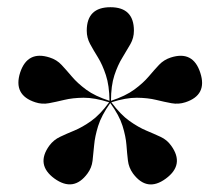

<svg xmlns="http://www.w3.org/2000/svg" viewBox="-20 -784 596 519"><path d="M216.5 -315Q179 -264 127 -301.5Q76 -339 113.5 -390.5Q125 -406 142.5 -414.2Q160 -422.5 181.2 -431.2Q202.5 -440 226.5 -457Q250.5 -474 275 -507.5Q235.5 -520 206 -519.8Q176.5 -519.5 153.8 -514Q131 -508.5 112.2 -505Q93.5 -501.5 75.5 -507.5Q15 -527 34.5 -588Q54.5 -648 114.5 -628.5Q133.5 -622.5 146.5 -608.5Q159.5 -594.5 174.5 -576.8Q189.5 -559 213.2 -541.5Q237 -524 276 -511.5Q275.5 -553 266.2 -581Q257 -609 244.8 -628.8Q232.5 -648.5 223.5 -665.2Q214.5 -682 214.5 -701Q214.5 -764.5 278.5 -764.5Q342 -764.5 342 -701Q342 -681.5 332.5 -664.8Q323 -648 310.8 -628.2Q298.5 -608.5 289.2 -580.5Q280 -552.5 280 -511.5Q319.5 -524.5 343.2 -542Q367 -559.5 382 -577.2Q397 -595 410 -608.8Q423 -622.5 441.5 -628.5Q502 -648 521.5 -587Q541 -527 481 -507.5Q462.5 -501.5 443.5 -505Q424.5 -508.5 402 -514Q379.5 -519.5 350 -519.8Q320.5 -520 281 -507.5Q306 -474 330 -457Q354 -440 375.5 -431Q397 -422 414.2 -414Q431.5 -406 442.5 -390.5Q480 -339 428 -301Q377.5 -264 339.5 -315Q328 -331 325.8 -350Q323.5 -369 321.8 -392.2Q320 -415.5 311.2 -443.8Q302.5 -472 278 -505.5Q254 -471.5 245.2 -443.2Q236.5 -415 234.5 -391.8Q232.5 -368.5 230.2 -349.5Q228 -330.5 216.5 -315Z"/></svg>

Font: Fraunces 144pt S000
Style: Bold
Weight: 700
Version: Version 1.000; ttfautohint (v1.8.3)